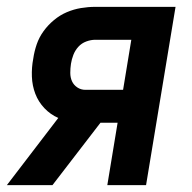

<svg xmlns="http://www.w3.org/2000/svg" viewBox="-41 -540 561 560"><path d="M-21 0 129 -196Q106 -206 88.5 -224.5Q71 -243 62 -266.5Q53 -290 52 -316.5Q51 -343 56 -369Q59 -390 66 -410.5Q73 -431 86 -449Q99 -467 116.5 -481.5Q134 -496 154 -504.5Q174 -513 195 -516.5Q216 -520 237 -520H471L385 0H272L302 -182H252L112 0ZM208 -278H318L342 -424H237Q224 -424 210.5 -419Q197 -414 187.5 -403.5Q178 -393 173 -380Q168 -367 166 -354Q164 -341 164 -327.5Q164 -314 169 -303Q174 -292 184.5 -285Q195 -278 208 -278Z"/></svg>

Font: Iosevka Oblique
Style: Bold
Weight: 700
Italic angle: -9°
Monospace: yes
Designer: Belleve Invis
Foundry: Belleve Invis
Version: Version 32.5.0; ttfautohint (v1.8.4)